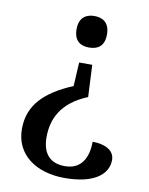

<svg xmlns="http://www.w3.org/2000/svg" viewBox="-83 -600 661 852"><g transform="rotate(10 247.5 -173.5)"><path d="M273 -539C237 -539 205 -521 205 -468C205 -413 237 -397 273 -397C311 -397 342 -413 342 -468C342 -521 311 -539 273 -539ZM308 -180 301 -324H242L236 -217C113 -165 43 -99 43 10C43 125 137 192 267 192C399 192 461 142 461 77C461 34 419 12 362 12C362 81 335 140 259 140C187 140 157 95 157 27C157 -53 190 -132 308 -180Z"/></g></svg>

Font: Noto Serif Yezidi Medium
Style: Regular
Weight: 500
Designer: Dalton Maag Ltd
Foundry: Dalton Maag Ltd
Version: Version 1.001